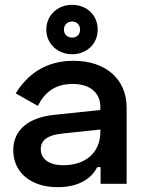

<svg xmlns="http://www.w3.org/2000/svg" viewBox="-20 -762 604 796"><path d="M172 -639C172 -580 220 -537 279 -537C337 -537 385 -578 385 -639C385 -700 339 -742 279 -742C219 -742 172 -699 172 -639ZM245 -639C245 -658 259 -673 279 -673C299 -673 312 -658 312 -639C312 -620 299 -606 279 -606C259 -606 245 -620 245 -639ZM45 -375 137 -323C164 -378 208 -414 281 -414C355 -414 396 -376 396 -319V-306L206 -286C97 -275 35 -223 35 -139C35 -47 108 14 219 14C323 14 367 -36 383 -69H397V0H505V-316C505 -433 419 -510 285 -510C165 -510 92 -450 45 -375ZM149 -144C149 -184 183 -202 235 -208L396 -225V-214C396 -138 344 -77 242 -77C182 -77 149 -104 149 -144Z"/></svg>

Font: Space Text SemiBold
Style: Regular
Weight: 600
Designer: Florian Karsten (Space Text), Colophon Foundry (Space Mono)
Foundry: Florian Karsten
Version: Version 1.003;PS 001.003;hotconv 1.0.88;makeotf.lib2.5.64775